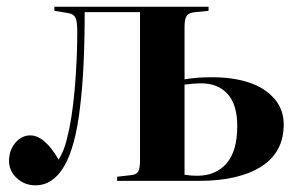

<svg xmlns="http://www.w3.org/2000/svg" viewBox="-20 -536 888 569"><path d="M85 13.2Q52.7 13.2 29.8 -8.1Q6.8 -29.3 6.8 -59.1Q6.8 -91.3 25.6 -113Q44.4 -134.8 69.8 -134.8Q111.8 -134.8 153.8 -63Q170.9 -91.3 178.2 -124Q193.4 -181.2 201.2 -270Q209 -358.9 209 -439.9Q209 -471.2 204.1 -482.7Q199.2 -494.1 183.1 -497.1L141.1 -503.9V-516.1H598.1V-503.9L558.1 -500Q539.1 -498 533 -488.8Q526.9 -479.5 526.9 -456.1V-300.8Q561 -307.1 608.9 -307.1Q668.9 -307.1 715.8 -292.2Q762.7 -277.3 791.7 -245.1Q820.8 -212.9 820.8 -167Q820.8 -84.5 753.9 -42.2Q687 0 569.8 0H327.1V-12.2L369.1 -17.1Q384.3 -18.6 389.6 -27.8Q395 -37.1 395 -63V-500H231Q231 -326.7 216.8 -214.8Q189.9 13.2 85 13.2ZM564 -15.1Q619.6 -15.1 651.4 -51.8Q683.1 -88.4 683.1 -162.1Q683.1 -226.1 654.5 -257.6Q626 -289.1 575.2 -289.1Q555.2 -289.1 526.9 -285.2V-18.1Q546.9 -15.1 564 -15.1Z"/></svg>

Font: Display Semibold
Style: Regular
Weight: 600
Designer: Latin by Veronika Burian and Jose Scaglione. Greek by Irene Vlachou. Cyrillic by Vera Evstafieva.
Foundry: TypeTogether
Version: Version 3.002